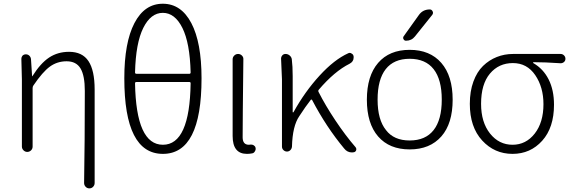

<svg xmlns="http://www.w3.org/2000/svg" viewBox="-20 -828 3122 1049"><path d="M497.1 171.9Q497.1 183.6 488.8 192.4Q480.5 201.2 468.3 201.2Q456.1 201.2 447.8 192.4Q439.5 183.6 439.5 171.9Q443.4 -53.7 443.4 -331.1Q443.4 -415 419.9 -454.1Q396.5 -493.2 343.8 -493.2Q293 -493.2 252.9 -464.4Q212.9 -435.5 162.1 -360.4Q158.2 -354.5 158.2 -346.7V-27.3Q158.2 -14.6 149.4 -6.3Q140.6 2 128.9 2Q117.2 2 108.4 -6.8Q99.6 -15.6 99.6 -27.3V-393.6L96.7 -506.8Q96.7 -515.6 102.5 -523.4Q110.4 -531.2 121.1 -531.2Q132.8 -531.2 140.6 -523.4Q148.4 -515.6 149.4 -503.9L155.3 -412.1Q155.3 -411.1 156.2 -411.1Q157.2 -411.1 157.2 -412.1Q201.2 -482.4 248.5 -513.7Q295.9 -544.9 357.4 -544.9Q429.7 -544.9 463.4 -494.1Q497.1 -443.4 497.1 -338.9Z M1021.5 -373Q1021.5 -379.9 1014.6 -379.9H725.6Q717.8 -379.9 717.8 -373Q723.6 -37.1 870.1 -37.1Q1016.6 -37.1 1021.5 -373ZM717.8 -432.6Q717.8 -424.8 725.6 -424.8H1014.6Q1021.5 -424.8 1021.5 -432.6Q1017.6 -592.8 976.6 -675.3Q935.5 -757.8 869.6 -757.8Q803.7 -757.8 762.7 -675.3Q721.7 -592.8 717.8 -432.6ZM1081.1 -400.4Q1081.1 12.7 870.1 12.7Q659.2 12.7 659.2 -400.4Q659.2 -595.7 714.4 -701.7Q769.5 -807.6 869.6 -807.6Q969.7 -807.6 1025.4 -701.7Q1081.1 -595.7 1081.1 -400.4Z M1329.1 12.7Q1251 12.7 1251 -85V-503.9Q1251 -515.6 1259.8 -524.4Q1268.6 -533.2 1280.8 -533.2Q1293 -533.2 1301.8 -524.4Q1310.5 -515.6 1309.6 -503.9Q1305.7 -168 1305.7 -78.1Q1305.7 -37.1 1339.8 -37.1Q1343.8 -37.1 1348.6 -38.1Q1358.4 -39.1 1366.2 -34.2Q1374 -29.3 1376 -21.5Q1377 -17.6 1377 -14.6Q1377 -7.8 1373 -2Q1368.2 7.8 1358.4 9.8Q1344.7 12.7 1329.1 12.7Z M1922.9 -23.4Q1926.8 -18.6 1926.8 -12.7Q1926.8 -9.8 1925.8 -6.8Q1921.9 2.9 1912.1 3.9Q1908.2 4.9 1903.3 4.9Q1877 4.9 1860.4 -16.6Q1762.7 -133.8 1685.5 -281.2Q1683.6 -284.2 1681.2 -284.2Q1678.7 -284.2 1677.7 -282.2Q1649.4 -246.1 1615.2 -193.4Q1578.1 -139.6 1575.2 -27.3Q1574.2 -15.6 1566.4 -7.8Q1558.6 0 1547.9 0Q1537.1 0 1528.8 -7.8Q1520.5 -15.6 1520.5 -27.3V-394.5L1515.6 -508.8Q1515.6 -517.6 1521.5 -524.4Q1528.3 -533.2 1540 -533.2Q1552.7 -533.2 1562.5 -524.9Q1572.3 -516.6 1574.2 -504.9Q1579.1 -466.8 1579.1 -412.1V-215.8Q1579.1 -213.9 1581.1 -213.9Q1583 -213.9 1584 -215.8Q1645.5 -327.1 1726.1 -415Q1806.6 -502.9 1882.8 -537.1Q1886.7 -539.1 1890.6 -539.1Q1896.5 -539.1 1901.4 -535.2Q1911.1 -530.3 1912.1 -518.6Q1912.1 -516.6 1912.1 -513.7Q1912.1 -491.2 1889.6 -479.5Q1807.6 -438.5 1721.7 -337.9Q1716.8 -332 1720.7 -325.2Q1757.8 -252 1812.5 -169.9Q1867.2 -87.9 1922.9 -23.4Z M2088.9 -117.2Q2131.8 -60.5 2218.3 -60.5Q2304.7 -60.5 2349.1 -117.2Q2393.6 -173.8 2393.6 -283.7Q2393.6 -393.6 2349.1 -450.2Q2304.7 -506.8 2218.3 -506.8Q2131.8 -506.8 2087.4 -450.2Q2043 -393.6 2043 -283.7Q2043 -173.8 2088.9 -117.2ZM2391.6 -83Q2329.1 -11.7 2218.3 -11.7Q2107.4 -11.7 2045.9 -82.5Q1984.4 -153.3 1984.4 -283.2Q1984.4 -413.1 2045.9 -484.4Q2107.4 -555.7 2218.3 -555.7Q2329.1 -555.7 2391.1 -484.4Q2453.1 -413.1 2453.1 -283.2Q2453.1 -153.3 2391.6 -83ZM2268.6 -746.1Q2290 -776.4 2328.1 -776.4Q2338.9 -776.4 2343.8 -765.6Q2345.7 -761.7 2345.7 -757.8Q2345.7 -752 2341.8 -747.1L2247.1 -628.9Q2228.5 -605.5 2198.2 -605.5Q2188.5 -605.5 2184.6 -614.3Q2182.6 -617.2 2182.6 -621.1Q2182.6 -626 2185.5 -629.9Z M2780.3 12.7Q2681.6 12.7 2614.3 -60.5Q2546.9 -133.8 2546.9 -260.7Q2546.9 -329.1 2566.4 -382.3Q2585.9 -435.5 2619.1 -467.8Q2652.3 -500 2694.3 -516.6Q2736.3 -533.2 2783.2 -533.2H3043Q3053.7 -533.2 3061.5 -525.4Q3069.3 -517.6 3069.3 -506.8Q3069.3 -496.1 3061.5 -489.3Q3053.7 -482.4 3043 -482.4Q2957 -488.3 2894.5 -488.3Q2892.6 -488.3 2892.6 -486.3Q2892.6 -484.4 2893.6 -483.4Q2948.2 -452.1 2977.5 -394Q3006.8 -335.9 3006.8 -255.9Q3006.8 -130.9 2942.4 -59.1Q2877.9 12.7 2780.3 12.7ZM2780.3 -37.1Q2853.5 -37.1 2901.4 -98.1Q2949.2 -159.2 2949.2 -258.8Q2949.2 -351.6 2904.3 -417.5Q2859.4 -483.4 2782.2 -483.4Q2705.1 -483.4 2656.7 -425.8Q2608.4 -368.2 2608.4 -260.7Q2608.4 -160.2 2657.2 -98.6Q2706.1 -37.1 2780.3 -37.1Z"/></svg>

Font: irohamaru Light
Style: Regular
Weight: 200
Designer: [Source Han Sans]
Ryoko NISHIZUKA  (kana & ideographs); Paul D. Hunt (Latin, Greek & Cyrillic); Wenlong ZHANG  (bopomofo
Version: Version 1.01